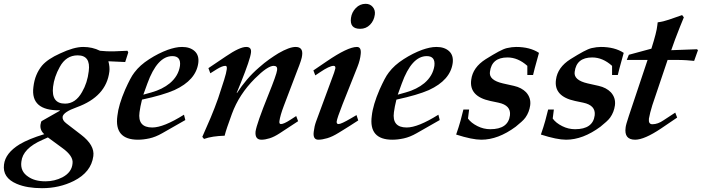

<svg xmlns="http://www.w3.org/2000/svg" viewBox="-101 -715 3679 1006"><path d="M571 -440 555 -390 467 -394Q475 -363 472 -340Q456 -209 301 -153Q231 -128 227 -103Q225 -85 246 -69L324 -9Q396 46 388 103Q377 187 286 233Q210 271 119 271Q81 271 47.5 265.5Q14 260 -14 248Q-89 216 -80 147Q-73 87 2 41Q49 13 131 -12Q108 -32 111 -61Q114 -80 118 -81L213 -135L212 -137Q58 -135 74 -259Q78 -294 89.5 -321.5Q101 -349 119 -371Q149 -406 214 -435Q286 -469 335 -469Q383 -469 423 -449Q459 -445 496 -446L567 -449ZM364 -342Q375 -425 306 -425Q245 -425 212 -364Q183 -312 177 -260Q167 -172 240 -172Q295 -172 329 -233Q357 -281 364 -342ZM279 142Q285 103 225 60L150 5L121 18Q18 63 11 132Q4 183 47 211Q81 235 137 235Q185 235 226 214Q275 188 279 142Z M938 -385Q926 -295 813 -243Q754 -217 643 -193Q638 -174 635 -157.5Q632 -141 630 -127Q619 -47 697 -47Q756 -47 863 -114L870 -86L749 -17Q714 3 682 10Q650 17 622 17Q497 17 514 -108Q520 -165 555 -246Q569 -277 580.5 -299Q592 -321 603 -335Q618 -355 637 -372Q656 -389 681 -405Q729 -436 778 -454Q798 -461 816.5 -465Q835 -469 853 -469Q895 -469 919 -447Q943 -425 938 -385ZM842 -370Q848 -421 802 -421Q723 -421 671 -277L650 -219L693 -231Q750 -247 789 -279Q834 -317 842 -370Z M1461 -80 1365 -17Q1336 2 1312 9.5Q1288 17 1269 17Q1234 17 1238 -26Q1244 -67 1305 -218Q1348 -324 1351 -348Q1354 -370 1333 -370Q1301 -370 1234 -303Q1193 -262 1163 -216Q1133 -170 1114 -118Q1099 -77 1089.5 -49Q1080 -21 1076 -4Q1044 -3 1017 1Q990 5 968 13L959 2Q982 -49 1003 -99Q1024 -149 1042 -200Q1062 -260 1073.5 -297Q1085 -334 1087 -351Q1090 -370 1080 -370Q1064 -370 1036 -353L1001 -331L991 -358L1083 -420Q1155 -469 1189 -469Q1218 -469 1214 -439Q1210 -404 1161 -282L1139 -228H1141Q1164 -264 1193 -298Q1222 -332 1257 -362Q1284 -386 1309.5 -404Q1335 -422 1358 -436Q1415 -469 1448 -469Q1488 -469 1482 -425Q1481 -406 1456 -344L1386 -160Q1367 -110 1363 -80Q1361 -65 1371 -65Q1386 -65 1420 -87L1451 -107Z M1863 -639Q1859 -607 1838 -585.5Q1817 -564 1786 -564Q1730 -564 1738 -621Q1742 -651 1763.5 -673Q1785 -695 1815 -695Q1838 -695 1852 -678.5Q1866 -662 1863 -639ZM1776 -84Q1750 -67 1731 -55Q1712 -43 1699 -35Q1684 -25 1673 -19Q1641 1 1614 9Q1587 17 1567 17Q1537 17 1543 -26Q1546 -53 1555 -78L1644 -319Q1647 -325 1649.5 -334Q1652 -343 1656 -356Q1658 -370 1647 -370Q1625 -370 1575 -336L1551 -320L1541 -346L1610 -393Q1721 -469 1769 -469Q1793 -469 1789 -432Q1786 -400 1772 -365L1694 -169Q1665 -95 1663 -78Q1662 -65 1673 -65Q1687 -65 1738 -95L1767 -112Z M2271 -385Q2259 -295 2146 -243Q2087 -217 1976 -193Q1971 -174 1968 -157.5Q1965 -141 1963 -127Q1952 -47 2030 -47Q2089 -47 2196 -114L2203 -86L2082 -17Q2047 3 2015 10Q1983 17 1955 17Q1830 17 1847 -108Q1853 -165 1888 -246Q1902 -277 1913.5 -299Q1925 -321 1936 -335Q1951 -355 1970 -372Q1989 -389 2014 -405Q2062 -436 2111 -454Q2131 -461 2149.5 -465Q2168 -469 2186 -469Q2228 -469 2252 -447Q2276 -425 2271 -385ZM2175 -370Q2181 -421 2135 -421Q2056 -421 2004 -277L1983 -219L2026 -231Q2083 -247 2122 -279Q2167 -317 2175 -370Z M2723 -438Q2694 -334 2692 -322H2662V-370Q2613 -414 2558 -414Q2475 -414 2466 -338Q2460 -295 2534 -278L2592 -265Q2632 -256 2656 -231Q2682 -202 2677 -163Q2672 -127 2652 -99Q2644 -88 2631 -76.5Q2618 -65 2601 -51Q2509 17 2421 17Q2373 17 2289 -10Q2303 -50 2312 -82.5Q2321 -115 2327 -141H2357L2351 -94Q2367 -71 2401 -54Q2433 -38 2468 -38Q2562 -38 2571 -111Q2577 -163 2511 -177L2468 -186Q2356 -210 2368 -297Q2376 -362 2444 -405Q2484 -430 2511 -444.5Q2538 -459 2555 -463Q2582 -469 2603 -469Q2676 -469 2723 -438Z M3167 -438Q3138 -334 3136 -322H3106V-370Q3057 -414 3002 -414Q2919 -414 2910 -338Q2904 -295 2978 -278L3036 -265Q3076 -256 3100 -231Q3126 -202 3121 -163Q3116 -127 3096 -99Q3088 -88 3075 -76.5Q3062 -65 3045 -51Q2953 17 2865 17Q2817 17 2733 -10Q2747 -50 2756 -82.5Q2765 -115 2771 -141H2801L2795 -94Q2811 -71 2845 -54Q2877 -38 2912 -38Q3006 -38 3015 -111Q3021 -163 2955 -177L2912 -186Q2800 -210 2812 -297Q2820 -362 2888 -405Q2928 -430 2955 -444.5Q2982 -459 2999 -463Q3026 -469 3047 -469Q3120 -469 3167 -438Z M3556 -452 3536 -396Q3518 -398 3495 -399.5Q3472 -401 3444 -401H3397L3317 -164Q3304 -122 3299 -93Q3296 -64 3317 -64Q3346 -64 3376 -85L3437 -125L3447 -99L3363 -42Q3275 17 3227 17Q3168 17 3177 -47Q3178 -60 3194 -108L3292 -401H3183L3194 -428L3312 -460Q3340 -548 3343 -582L3345 -598Q3361 -600 3375 -603.5Q3389 -607 3404 -612L3473 -636L3482 -624Q3474 -604 3462 -575Q3450 -546 3436 -508L3416 -452L3551 -457Z"/></svg>

Font: DG Didot
Style: Bold Italic
Weight: 700
Designer: David Gatwood, Takis Katsoulidis, and George D. Matthiopoulos
Foundry: David Gatwood
Version: Version 1.0